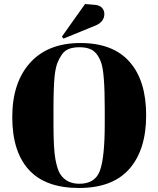

<svg xmlns="http://www.w3.org/2000/svg" viewBox="-20 -925 788 955"><path d="M501 -309V-383Q501 -566 483 -614Q463 -669 426 -682Q405 -690 375 -690Q345 -690 323.5 -682Q302 -674 288 -654Q274 -634 265.5 -612Q257 -590 252 -550Q246 -492 246 -379V-307Q246 -185 255.5 -133.5Q265 -82 279 -60Q310 -11 375 -11Q454 -11 477.5 -77.5Q501 -144 501 -309ZM373 10Q206 10 123.5 -80.5Q41 -171 41 -342.5Q41 -514 129.5 -612.5Q218 -711 380 -711Q542 -711 624.5 -617.5Q707 -524 707 -352Q707 -180 623.5 -85Q540 10 373 10ZM288 -743 403 -905 451 -901Q476 -899 487.5 -886Q499 -873 499 -856Q499 -816 455 -798L296 -733Z"/></svg>

Font: Abril Fatface
Style: Regular
Weight: 400
Designer: Veronika Burian, Jos Scaglione
Foundry: TypeTogether
Version: Version 1.001